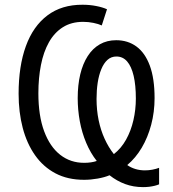

<svg xmlns="http://www.w3.org/2000/svg" viewBox="-20 -745 725 806"><path d="M628.9 -333Q628.9 -274.9 614.7 -221.4Q600.6 -168 575 -124.8Q549.3 -81.5 514.2 -52.2Q528.8 -41.5 548.1 -35.6Q567.4 -29.8 588.4 -29.8Q604 -29.8 619.4 -32.7Q634.8 -35.6 647.9 -40.5V28.8Q640.1 32.2 629.2 34.9Q618.2 37.6 606 39.1Q593.8 40.5 580.6 40.5Q540 40.5 505.1 27.6Q470.2 14.6 439.9 -9.3Q418.9 -0.5 390.1 4.6Q361.3 9.8 333 9.8Q264.2 9.8 212.9 -17.3Q161.6 -44.4 127.2 -93.3Q92.8 -142.1 75.4 -208Q58.1 -273.9 58.1 -351.6Q58.1 -467.3 88.6 -551.3Q119.1 -635.3 179.2 -680.4Q239.3 -725.6 326.7 -725.1Q356.9 -725.1 384 -719.7Q411.1 -714.4 429.2 -706.1L407.2 -638.2Q393.6 -644.5 372.3 -648.9Q351.1 -653.3 329.1 -653.3Q279.3 -653.3 243.7 -630.6Q208 -607.9 185.3 -567.4Q162.6 -526.9 151.9 -472.2Q141.1 -417.5 141.1 -353.5Q141.1 -259.3 165.3 -194.1Q189.5 -128.9 232.9 -95Q276.4 -61 334.5 -61.5Q348.6 -61.5 361.8 -63.5Q375 -65.4 386.2 -69.3Q359.9 -102.5 341.8 -145.5Q323.7 -188.5 314.9 -236.6Q306.2 -284.7 306.2 -332.5Q306.2 -388.2 316.9 -432.9Q327.6 -477.5 348.4 -509.8Q369.1 -542 399.2 -559.1Q429.2 -576.2 467.8 -576.2Q516.6 -576.2 552.7 -549.8Q588.9 -523.4 608.9 -469.5Q628.9 -415.5 628.9 -333ZM550.3 -331.1Q550.3 -387.2 541 -426.8Q531.7 -466.3 513.7 -487.1Q495.6 -507.8 468.8 -507.8Q446.8 -507.8 431.2 -493.7Q415.5 -479.5 405.3 -454.6Q395 -429.7 390.1 -397.7Q385.3 -365.7 385.3 -330.1Q385.3 -283.2 394 -240.7Q402.8 -198.2 419.2 -162.4Q435.5 -126.5 458 -98.1Q488.8 -122.1 509.3 -158.9Q529.8 -195.8 540 -240.2Q550.3 -284.7 550.3 -331.1Z"/></svg>

Font: Open Sans SemiCondensed
Style: Regular
Weight: 400
Width: 4
Designer: Monotype Design Team
Foundry: Monotype Imaging Inc.
Version: Version 3.000